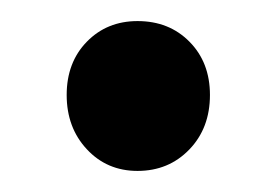

<svg xmlns="http://www.w3.org/2000/svg" viewBox="-20 -155 265 184"><path d="M111.8 -134.8Q142.1 -134.8 161.6 -115Q181.2 -95.2 181.2 -64Q181.2 -32.2 161.4 -11.7Q141.6 8.8 111.8 8.8Q82.5 8.8 63.2 -12Q43.9 -32.7 43.9 -64Q43.9 -95.2 63.2 -115Q82.5 -134.8 111.8 -134.8Z"/></svg>

Font: Montserrat-Arabic Medium
Style: Regular
Weight: 500
Designer: Mohamed Gaber
Foundry: Kief Type Foundry
Version: Version 5.008;PS 005.008;hotconv 1.0.88;makeotf.lib2.5.64775